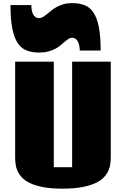

<svg xmlns="http://www.w3.org/2000/svg" viewBox="-20 -1166 856 1206"><path d="M317.9 -115.7H433.1V-778.8H675.8V-181.2Q675.8 -161.6 673.3 -139.2Q670.9 -116.7 661.1 -94.5Q651.4 -72.3 631.8 -51.8Q612.3 -31.2 578.6 -15.6Q544.9 0 494.6 9.5Q444.3 19 372.6 19Q301.8 19 252 9.5Q202.1 0 169.2 -15.6Q136.2 -31.2 117.4 -51.8Q98.6 -72.3 89.1 -94.5Q79.6 -116.7 77.4 -139.2Q75.2 -161.6 75.2 -181.2V-778.8H317.9ZM432.6 -928.7Q420.4 -928.7 409.9 -921.9Q399.4 -915 387.5 -904.8Q375.5 -894.5 361.3 -882.3Q347.2 -870.1 328.1 -859.9Q309.1 -849.6 283.9 -842.8Q258.8 -835.9 225.1 -835.9Q181.6 -835.9 148.2 -848.6Q114.7 -861.3 92 -894.5Q69.3 -927.7 57.6 -985.6Q45.9 -1043.5 45.9 -1134.3H176.8Q176.8 -1118.2 179.2 -1103.3Q181.6 -1088.4 187.5 -1077.1Q193.4 -1065.9 202.6 -1059.1Q211.9 -1052.2 226.1 -1052.2Q238.3 -1052.2 249.8 -1059.3Q261.2 -1066.4 274.2 -1076.7Q287.1 -1086.9 302 -1099.4Q316.9 -1111.8 335.7 -1122.1Q354.5 -1132.3 378.4 -1139.4Q402.3 -1146.5 432.6 -1146.5Q476.1 -1146.5 509.8 -1134Q543.5 -1121.6 566.2 -1088.4Q588.9 -1055.2 600.6 -997.3Q612.3 -939.5 612.3 -848.6H481Q481 -862.3 478.5 -876.5Q476.1 -890.6 470.5 -902.3Q464.8 -914.1 455.6 -921.4Q446.3 -928.7 432.6 -928.7Z"/></svg>

Font: Coda Caption ExtraBold
Style: Regular
Weight: 800
Designer: vernon adams
Foundry: vernon adams
Version: Version 1.002